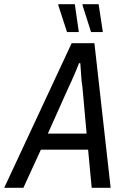

<svg xmlns="http://www.w3.org/2000/svg" viewBox="-59 -891 598 911"><path d="M-39 0 281 -686H389L466 0H376L359 -181H135L52 0ZM168 -257H352L332 -479Q330 -490 328.5 -504Q327 -518 326 -534Q325 -550 324 -564.5Q323 -579 322 -591H316Q310 -575 301 -554Q292 -533 283 -512.5Q274 -492 267 -478ZM259 -739 217 -868 219 -871H296L315 -739ZM373 -739 332 -868 333 -871H409L429 -739Z"/></svg>

Font: Archivo Condensed
Style: Italic
Weight: 400
Width: 3
Italic angle: -10°
Designer: Hector Gatti
Foundry: Omnibus-Type
Version: Version 2.001